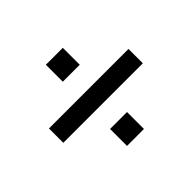

<svg xmlns="http://www.w3.org/2000/svg" viewBox="-116 -703 833 833"><g transform="rotate(-45 300.0 -287.0)"><path d="M56 -243V-331H544V-243ZM242 -38V-142H346V-38ZM242 -432V-536H346V-432Z"/></g></svg>

Font: Nunito Sans 12pt ExtraLight
Style: Regular
Weight: 200
Designer: Vernon Adams
Foundry: Vernon Adams
Version: Version 3.101;gftools[0.9.27]